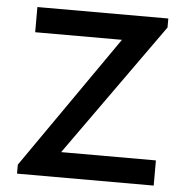

<svg xmlns="http://www.w3.org/2000/svg" viewBox="-49 -702 725 749"><g transform="rotate(5 313.5 -327.0)"><path d="M44.9 0V-35.2L407.2 -555.7H67.4V-654.3H580.1V-619.1L209 -98.6H580.1V0Z"/></g></svg>

Font: Sen Medium
Style: Regular
Weight: 500
Designer: Kosal Sen, Philatype
Foundry: Philatype
Version: Version 2.000;gftools[0.9.31]